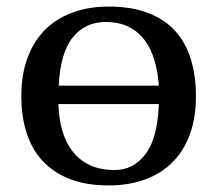

<svg xmlns="http://www.w3.org/2000/svg" viewBox="-20 -555 662 585"><path d="M45 -262Q45 -328 64 -379Q83 -430 117.5 -464.5Q152 -499 201.5 -517Q251 -535 311 -535Q381 -535 431.5 -515.5Q482 -496 514 -460.5Q546 -425 561.5 -374.5Q577 -324 577 -262Q577 -196 558.5 -145.5Q540 -95 505.5 -60.5Q471 -26 421.5 -8Q372 10 311 10Q243 10 193 -9.5Q143 -29 110 -64.5Q77 -100 61 -150Q45 -200 45 -262ZM302 -488Q240 -488 202 -441.5Q164 -395 159 -294H464Q461 -336 450.5 -371.5Q440 -407 420.5 -433Q401 -459 371.5 -473.5Q342 -488 302 -488ZM330 -37Q386 -37 423 -85Q460 -133 464 -238H158Q159 -195 169.5 -158Q180 -121 201 -94Q222 -67 253.5 -52Q285 -37 330 -37Z"/></svg>

Font: PT Serif Caption
Style: Regular
Weight: 400
Designer: A.Korolkova, O.Umpeleva, V.Yefimov
Foundry: ParaType Ltd
Version: Version 1.000W OFL